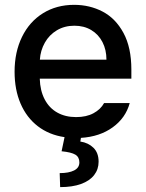

<svg xmlns="http://www.w3.org/2000/svg" viewBox="-20 -557 601 790"><path d="M285.2 -537.1Q349.1 -537.1 402.3 -509.3Q455.6 -481.4 488 -421.6Q520.5 -361.8 520.5 -270.5V-233.4H143.6Q145 -184.1 163.8 -148.2Q182.6 -112.3 215.8 -93.8Q249 -75.2 293 -75.2Q335.4 -75.2 364.7 -91.1Q394 -106.9 408.2 -132.8H513.7Q497.1 -71.8 443.8 -33.2Q390.6 5.4 313 10.3L310.5 25.4Q343.3 30.3 364.5 51Q385.7 71.8 385.7 108.4Q385.7 139.6 367.4 163.3Q349.1 187 313.5 200Q277.8 212.9 227.5 212.9L225.6 155.3Q263.2 155.3 284.9 144.3Q306.6 133.3 306.6 111.3Q306.6 89.4 290 79.3Q273.4 69.3 233.4 65.4L245.6 7.3Q182.1 -2 135.7 -37.6Q89.4 -73.2 64.7 -130.6Q40 -188 40 -261.7Q40 -342.8 70.6 -405.3Q101.1 -467.8 156.7 -502.4Q212.4 -537.1 285.2 -537.1ZM418 -311.5Q418 -352.1 401.6 -383.8Q385.3 -415.5 355.5 -433.3Q325.7 -451.2 286.1 -451.2Q245.6 -451.2 214.1 -432.4Q182.6 -413.6 164.6 -381.6Q146.5 -349.6 144 -311.5Z"/></svg>

Font: Pretendard Medium
Style: Regular
Weight: 500
Designer: Base glyphs from Inter by Rasmus Andersson; Hangeul glyphs from Noto Sans CJK(Source Han Sans) by Jang Soo-young and Kan
Foundry: Kil Hyung-jin
Version: Version 1.309